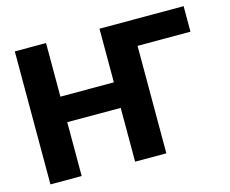

<svg xmlns="http://www.w3.org/2000/svg" viewBox="-99 -846 1179 986"><g transform="rotate(-15 490.0 -353.5)"><path d="M951.2 -571.3H669.9V0H503.9V-286.1H219.7V0H53.7V-707H219.7V-421.9H503.9V-707H951.2Z"/></g></svg>

Font: Pretendard Std ExtraBold
Style: Regular
Weight: 800
Designer: Base glyphs from Inter by Rasmus Andersson; Hangeul glyphs from Noto Sans CJK(Source Han Sans) by Jang Soo-young and Kan
Foundry: Kil Hyung-jin
Version: Version 1.309